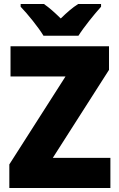

<svg xmlns="http://www.w3.org/2000/svg" viewBox="-20 -947 600 967"><path d="M199 -767H375C402 -810 457 -878 489 -913V-927H374C344 -908 318 -885 286 -854C254 -885 230 -907 201 -927H84V-913C118 -878 174 -809 199 -767ZM536 0V-152H246L529 -595V-714H33V-562H310L27 -119V0Z"/></svg>

Font: Noto Sans Devanagari UI SemiCondensed Black
Style: Regular
Weight: 900
Width: 4
Designer: Jelle Bosma - Monotype Design Team
Foundry: Monotype Imaging Inc.
Version: Version 2.004